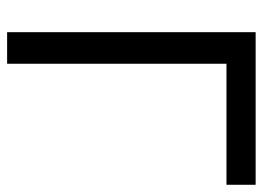

<svg xmlns="http://www.w3.org/2000/svg" viewBox="-122 -634 756 553"><g transform="rotate(90 256.5 -358.0)"><path d="M73.2 -715.8H512.7V-631.8H164.1V0H73.2Z"/></g></svg>

Font: Arian AMU
Style: Regular
Weight: 400
Designer: Ruben Hakobyan (Tarumian)
Foundry: Ruben Hakobyan (Tarumian)
Version: Version 4.003